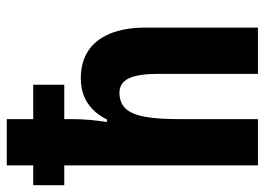

<svg xmlns="http://www.w3.org/2000/svg" viewBox="-132 -670 800 581"><g transform="rotate(-90 268.5 -380.0)"><path d="M198 -760V-680H302V-586H198V-559Q198 -534 195.5 -507Q193 -480 189 -457H197Q210 -483 228 -500.5Q246 -518 269.5 -527Q293 -536 321 -536Q370 -536 404 -514Q438 -492 456.5 -448Q475 -404 475 -339V0H335V-302Q335 -362 321.5 -390.5Q308 -419 278 -419Q248 -419 230.5 -401Q213 -383 205.5 -343.5Q198 -304 198 -240V0H58V-586H-2V-680H58V-760Z"/></g></svg>

Font: Noto Sans Display Condensed
Style: Bold
Weight: 700
Width: 3
Designer: Monotype Design Team
Foundry: Monotype Imaging Inc.
Version: Version 2.003